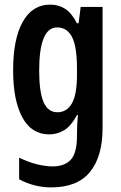

<svg xmlns="http://www.w3.org/2000/svg" viewBox="-20 -573 526 833"><path d="M198 -553Q233 -553 261.5 -535.5Q290 -518 314 -472H321L330 -543H425V-17Q425 106 370.5 173Q316 240 202 240Q129 240 63 205V111Q104 131 141.5 140Q179 149 208 149Q260 149 287 120Q314 91 314 17V7Q314 -33 318 -74H314Q289 -27 259 -8.5Q229 10 193 10Q117 10 77 -63.5Q37 -137 37 -268Q37 -405 79 -479Q121 -553 198 -553ZM228 -454Q150 -454 150 -267Q150 -174 169 -130Q188 -86 229 -86Q270 -86 292 -124.5Q314 -163 314 -250V-274Q314 -371 292.5 -412.5Q271 -454 228 -454Z"/></svg>

Font: Noto Sans Malayalam ExtraCondensed SemiBold
Style: Regular
Weight: 600
Width: 2
Designer: Jelle Bosma - Monotype Design Team
Foundry: Monotype Imaging Inc.
Version: Version 2.104; ttfautohint (v1.8.4.7-5d5b)